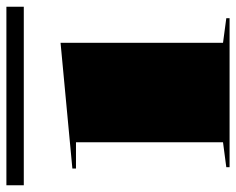

<svg xmlns="http://www.w3.org/2000/svg" viewBox="-98 -632 720 585"><g transform="rotate(-90 261.5 -340.0)"><path d="M44 0V-10L120 -20V-468H40V-479L423 -515V-20L498 -10V0ZM-11 -627V-680H533V-627Z"/></g></svg>

Font: Kalnia Expanded Medium
Style: Regular
Weight: 500
Width: 7
Designer: Frida Medrano
Foundry: Frida Medrano
Version: Version 1.105